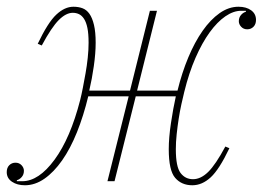

<svg xmlns="http://www.w3.org/2000/svg" viewBox="-29 -538 780 570"><path d="M45 12Q22 12 6.5 1.5Q-9 -9 -9 -27Q-9 -40 -1.5 -47.5Q6 -55 17 -55Q28 -55 35 -47.5Q42 -40 42 -31Q42 -20 35.5 -12.5Q29 -5 21 -3V0H37Q86 0 133 -64Q180 -128 209 -241Q213 -257 217 -277.5Q221 -298 225 -320.5Q229 -343 231.5 -366.5Q234 -390 234 -411Q234 -438 230.5 -455Q227 -472 220.5 -482Q214 -492 205.5 -496Q197 -500 187 -500Q167 -500 145.5 -478.5Q124 -457 95 -403L83 -408Q113 -471 138 -494.5Q163 -518 189 -518Q204 -518 216 -513.5Q228 -509 236.5 -497Q245 -485 250 -464Q255 -443 255 -411Q255 -380 249.5 -341.5Q244 -303 236 -269H357L416 -506H437L378 -269H498Q511 -322 530 -367.5Q549 -413 572.5 -446.5Q596 -480 623 -499Q650 -518 679 -518Q702 -518 716.5 -507.5Q731 -497 731 -479Q731 -466 723.5 -458.5Q716 -451 705 -451Q694 -451 687 -458.5Q680 -466 680 -475Q680 -486 686.5 -493.5Q693 -501 701 -503V-506H687Q664 -506 640 -489.5Q616 -473 593.5 -442Q571 -411 551.5 -366.5Q532 -322 518 -265Q514 -249 509.5 -228.5Q505 -208 501.5 -185.5Q498 -163 495.5 -139.5Q493 -116 493 -95Q493 -43 507 -24.5Q521 -6 544 -6Q567 -6 589 -27.5Q611 -49 640 -103L652 -98Q622 -35 596.5 -11.5Q571 12 542 12Q510 12 491 -10Q472 -32 472 -95Q472 -129 478.5 -172.5Q485 -216 493 -252H374L311 0H290L353 -252H233Q219 -194 199.5 -145.5Q180 -97 155.5 -62Q131 -27 103 -7.5Q75 12 45 12Z"/></svg>

Font: IBM Plex Serif Thin
Style: Italic
Weight: 100
Italic angle: -14°
Designer: Mike Abbink, Paul van der Laan, Pieter van Rosmalen
Foundry: Bold Monday
Version: Version 3.001